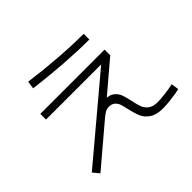

<svg xmlns="http://www.w3.org/2000/svg" viewBox="-159 -987 1257 1257"><g transform="rotate(-45 469.0 -358.5)"><path d="M95.7 -23.4 639.6 -480.5H128.9V-533.2H723.6V-480.5L511.2 -300.3Q545.9 -296.9 565.7 -278.8Q585.4 -260.7 594 -236.6Q602.5 -212.4 611.3 -172.9Q619.6 -129.9 629.4 -104Q639.2 -78.1 662.4 -61Q685.5 -43.9 727.5 -43.9Q753.4 -43.9 799.8 -49.6Q846.2 -55.2 874 -62.5L881.8 -9.8Q849.6 -1.5 802 4.2Q754.4 9.8 722.7 9.8Q662.6 9.8 629.2 -12.9Q595.7 -35.6 582 -66.9Q568.4 -98.1 557.6 -146.5Q550.3 -182.1 543 -202.6Q535.6 -223.1 520.3 -236.1Q504.9 -249 477.5 -249Q460.4 -249 444.1 -240Q427.7 -231 395.5 -203.1L131.8 20.5ZM213.9 -684.6 221.7 -738.3Q349.1 -721.2 472.2 -712.2Q595.2 -703.1 700.2 -703.1V-650.4Q594.7 -650.4 468.3 -659.4Q341.8 -668.5 213.9 -684.6Z"/></g></svg>

Font: Pretendard Light
Style: Regular
Weight: 300
Designer: Base glyphs from Inter by Rasmus Andersson; Hangeul glyphs from Noto Sans CJK(Source Han Sans) by Jang Soo-young and Kan
Foundry: Kil Hyung-jin
Version: Version 1.309